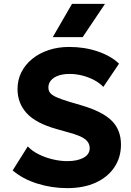

<svg xmlns="http://www.w3.org/2000/svg" viewBox="-20 -957 679 992"><path d="M327 15Q247.5 15 172.5 -8.5Q97.5 -32 45.5 -76.5L123.5 -200.5Q145.5 -177 179.5 -160Q213.5 -143 252.2 -133.8Q291 -124.5 327.5 -124.5Q379 -124.5 411.2 -141.8Q443.5 -159 443.5 -192Q443.5 -219 420.2 -237.5Q397 -256 333.5 -273L273.5 -290Q165.5 -320 118 -372Q70.5 -424 70.5 -497Q70.5 -544 90.5 -583.8Q110.5 -623.5 146.5 -652.8Q182.5 -682 231.2 -698.2Q280 -714.5 337.5 -714.5Q417 -714.5 485.2 -691.2Q553.5 -668 595 -628L514 -508Q495 -528 467 -543Q439 -558 406 -566.5Q373 -575 339.5 -575Q306.5 -575 282 -566.5Q257.5 -558 243.8 -542.2Q230 -526.5 230 -505Q230 -487.5 240.2 -475.8Q250.5 -464 274.8 -453.5Q299 -443 340.5 -430.5L401.5 -412.5Q509 -381 557 -333.5Q605 -286 605 -210Q605 -143.5 571 -92.8Q537 -42 474.8 -13.5Q412.5 15 327 15ZM252.5 -765 352 -937H522.5L407 -765Z"/></svg>

Font: Geologica Cursive
Style: Bold
Weight: 700
Designer: Sindre Bremnes, Frode Helland
Foundry: Monokrom Skriftforlag AS
Version: Version 1.010;gftools[0.9.28]